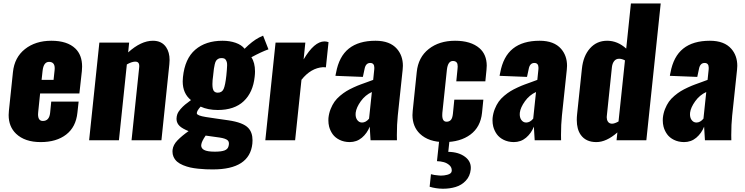

<svg xmlns="http://www.w3.org/2000/svg" viewBox="-20 -830 4408 1136"><path d="M220.7 10.7C282.6 10.7 332.8 -4.1 371.3 -33.7C409.9 -63.3 432.1 -106.4 438 -163.1L445.3 -229H283.2L276.4 -161.1C272.8 -129.9 258.5 -114.3 233.4 -114.3C214.5 -114.3 205.1 -127.4 205.1 -153.8C205.1 -158 205.4 -162.8 206.1 -168L217.3 -276.9H449.7L464.4 -409.7C465.3 -418.8 465.8 -427.6 465.8 -436C465.8 -481.6 452.5 -517.3 425.8 -543C393.9 -573.6 346.5 -588.9 283.7 -588.9C221.2 -588.9 169.2 -572.4 127.7 -539.6C86.2 -506.7 62.5 -461.3 56.6 -403.3L32.7 -174.8C31.7 -166 31.2 -157.6 31.2 -149.4C31.2 -103.5 45.9 -66.6 75.2 -38.6C109.7 -5.7 158.2 10.7 220.7 10.7ZM226.1 -357.4 231.9 -410.6C235.8 -446.1 248.5 -463.9 270 -463.9C292.5 -463.9 303.7 -451.3 303.7 -426.3C303.7 -423 303.5 -419.6 303.2 -416L296.9 -357.4Z M507.3 0H683.6L730.5 -448.7C748.7 -459.1 764.6 -464.7 778.3 -465.3C789.1 -465.7 796.3 -462.7 800 -456.5C803.8 -450.4 804.9 -440.9 803.2 -428.2L758.3 0H935.1L981.9 -449.2C982.9 -458 983.4 -466.5 983.4 -474.6C983.4 -505.2 976.6 -530.6 962.9 -550.8C945.6 -576.2 919.6 -588.9 884.8 -588.9C837.9 -588.9 789.1 -565.9 738.3 -520L744.1 -578.1H567.9Z M1239.7 172.4C1384.6 172.4 1462.4 121.6 1473.1 20C1473.8 13.2 1474.1 6.5 1474.1 0C1474.1 -30.9 1465.7 -55.3 1448.7 -73.2C1428.5 -94.7 1389.3 -109.7 1331.1 -118.2C1314.5 -120.8 1290.8 -124.2 1260 -128.4C1229.2 -132.6 1208.5 -135.7 1197.8 -137.7C1163.6 -143.2 1145.8 -150.2 1144.5 -158.7C1143.6 -168.1 1151 -181.6 1167 -199.2C1196 -185.9 1229.8 -179.2 1268.6 -179.2C1334 -179.2 1385.1 -196.5 1421.9 -231.2C1458.7 -265.9 1480.3 -314.1 1486.8 -376C1488.1 -387 1488.8 -397.5 1488.8 -407.2C1488.8 -442.1 1481.6 -470.1 1467.3 -491.2C1507.6 -513 1541.3 -528.6 1568.4 -538.1L1536.6 -619.1L1512.7 -607.9C1486 -593.9 1457.5 -571.8 1427.2 -541.5C1415.2 -556.8 1397.5 -568.5 1374.3 -576.7C1351 -584.8 1325.2 -588.9 1296.9 -588.9C1230.1 -588.9 1176.3 -571.2 1135.3 -535.9C1094.2 -500.6 1070 -446.6 1062.5 -374C1061.5 -365.2 1061 -356.8 1061 -348.6C1061 -300.5 1077.3 -263.5 1109.9 -237.8C1095.5 -227.4 1084 -218.5 1075.2 -211.2C1066.4 -203.9 1057.5 -195.1 1048.3 -184.8C1039.2 -174.6 1032.7 -164.1 1028.8 -153.3C1026.2 -145.5 1024.7 -137.2 1024.4 -128.4C1024.4 -125.5 1024.6 -122.4 1024.9 -119.1C1026.5 -105.8 1032.6 -94.2 1043 -84.2C1053.4 -74.3 1071 -64.3 1095.7 -54.2C1069.3 -35.6 1047.5 -17.5 1030.3 0.2C1013 18 1003.3 36.8 1001 56.6C1000.7 60.2 1000.5 63.6 1000.5 66.9C1000.5 77.6 1002.4 87.6 1006.3 96.7C1011.6 108.7 1018.8 118.7 1028.1 126.7C1037.4 134.7 1049.2 141.6 1063.5 147.5C1077.8 153.3 1091.9 157.8 1105.7 160.9C1119.5 164 1135.3 166.4 1152.8 168.2C1170.4 170 1185.5 171.1 1198.2 171.6C1210.9 172.1 1224.8 172.4 1239.7 172.4ZM1251 67.4C1221.4 67.4 1200.2 64 1187.5 57.1C1176.1 50.9 1170.4 42 1170.4 30.3C1170.4 29 1170.6 27.5 1170.9 25.9C1172.2 13.2 1180.8 -4.7 1196.8 -27.8L1280.3 -16.1C1303.4 -12.5 1318.8 -7.2 1326.7 0C1331.9 4.6 1334.5 11.1 1334.5 19.5C1334.5 24.1 1333.7 29.5 1332 35.6C1329.1 47 1321.3 55.2 1308.6 60.1C1295.9 64.9 1276.7 67.4 1251 67.4ZM1268.6 -281.7C1252 -281.7 1242 -290.4 1238.8 -307.6C1237.5 -314.8 1236.8 -323.2 1236.8 -333C1236.8 -347 1238.3 -363.9 1241.2 -383.8C1241.2 -384.8 1241.4 -386.4 1241.7 -388.7C1243.3 -404 1244.6 -415.4 1245.6 -423.1C1246.6 -430.7 1248.2 -439.5 1250.5 -449.2C1252.8 -459 1255.5 -466.1 1258.5 -470.5C1261.6 -474.9 1265.7 -478.6 1270.8 -481.7C1275.8 -484.8 1282.1 -486.3 1289.6 -486.3C1296.1 -486.3 1301.4 -485.6 1305.7 -484.1C1309.9 -482.7 1313.3 -479.9 1315.9 -475.8C1318.5 -471.8 1320.5 -467.4 1321.8 -462.9C1323.1 -459 1323.7 -453.3 1323.7 -445.8V-442.9C1323.7 -433.8 1323.2 -425.3 1322.3 -417.5C1321.6 -409.7 1320.6 -398.4 1319.3 -383.8C1315.1 -345.1 1309.7 -318.4 1303.2 -303.7C1296.7 -289.1 1285.2 -281.7 1268.6 -281.7Z M1549.8 0H1726.1L1763.7 -357.9C1800.8 -404.5 1843.4 -429.4 1891.6 -432.6C1899.4 -432.6 1904.9 -432.3 1908.2 -431.6L1923.8 -580.6C1915.7 -583.5 1907.7 -585 1899.9 -585C1859.5 -585 1818.4 -549.5 1776.4 -478.5L1786.6 -578.1H1610.4Z M2048.3 10.7C2076.3 10.7 2100.6 2.1 2121.1 -15.1C2141.6 -32.4 2157.1 -54.2 2167.5 -80.6C2167.5 -78.3 2169.1 -51.4 2172.4 0H2328.6C2328.3 -10.4 2328.1 -20.5 2328.1 -30.3C2328.1 -72.9 2329.9 -111.3 2333.5 -145.5L2362.3 -417C2363.3 -425.1 2363.8 -432.9 2363.8 -440.4C2363.8 -480.5 2352.1 -514 2328.6 -541C2300.9 -572.9 2258.6 -588.9 2201.7 -588.9C2135.3 -588.9 2082.7 -573.4 2043.9 -542.5C2005.2 -511.6 1980 -463.9 1968.3 -399.4C1967.9 -399.1 1967.3 -396.2 1966.3 -390.6C1965.3 -385.1 1964.8 -382 1964.8 -381.3L2127 -375L2136.7 -420.4C2141 -445.1 2152.2 -457.5 2170.4 -457.5C2186.7 -457.5 2194.8 -447.9 2194.8 -428.7C2194.8 -425.8 2194.7 -422.5 2194.3 -418.9L2188 -357.4C2180.5 -354.5 2168.9 -350.2 2153.1 -344.5C2137.3 -338.8 2123.8 -333.9 2112.5 -329.8C2101.3 -325.8 2087.6 -320 2071.3 -312.5C2055 -305 2041 -297.7 2029.3 -290.5C2017.6 -283.4 2005.1 -274.3 1991.9 -263.2C1978.8 -252.1 1967.9 -240.5 1959.2 -228.3C1950.6 -216.1 1943 -201.7 1936.3 -185.1C1929.6 -168.5 1925.3 -150.7 1923.3 -131.8C1923 -127.3 1922.9 -122.6 1922.9 -117.7C1922.9 -105 1924.3 -92.8 1927.2 -81.1C1931.5 -64.8 1938.5 -49.8 1948.2 -36.1C1958 -22.5 1971.5 -11.3 1988.8 -2.7C2006 5.9 2025.9 10.4 2048.3 10.7ZM2122.1 -105C2110 -105 2100.3 -110.4 2092.8 -121.1C2086.9 -129.9 2084 -140.6 2084 -153.3C2084 -156.6 2084.1 -160 2084.5 -163.6C2087.1 -184.1 2097.2 -206.5 2114.7 -231C2132.3 -255.4 2154.1 -273.6 2180.2 -285.6L2163.6 -127.9C2150.9 -112.6 2137 -105 2122.1 -105Z M2522 274.9C2546.7 282.4 2572.4 286.3 2599.1 286.6H2602.5C2628.3 286.6 2652.5 283.2 2675.3 276.4C2699.4 269.2 2719.6 256.8 2735.8 239.3C2752.8 221.4 2762.5 199.2 2765.1 172.9C2765.5 169.3 2765.6 165.9 2765.6 162.6C2765.6 136.6 2754.4 115.1 2731.9 98.1C2706.5 78.9 2673.3 69 2632.3 68.4L2639.6 0H2578.6L2565.4 123.5C2579.4 123.9 2592.9 125.8 2606 129.4C2619 133 2630.4 139.3 2640.1 148.4C2648.6 156.6 2652.8 166.2 2652.8 177.2V181.6C2651.9 192.4 2643.1 199.9 2626.5 204.1C2614.1 207.4 2601.4 209 2588.4 209L2574.7 208C2556.8 206.7 2541.8 204.3 2529.8 200.7ZM2609.4 10.7C2671.9 10.7 2723.1 -4.1 2763.2 -33.7C2803.2 -63.3 2826.2 -106.3 2832 -162.6L2839.8 -240.2H2668L2659.7 -156.7C2657.7 -138.8 2653.6 -126.5 2647.2 -119.9C2640.9 -113.2 2632.5 -109.9 2622.1 -109.9C2605.1 -109.9 2596.7 -122.7 2596.7 -148.4C2596.7 -152.7 2596.8 -157.2 2597.2 -162.1L2624 -416.5C2627.9 -451.7 2639.8 -469.2 2659.7 -469.2C2670.1 -469.2 2677.7 -466 2682.6 -459.5C2686.2 -454.9 2688 -447.3 2688 -436.5C2688 -432 2687.7 -427.1 2687 -421.9L2679.7 -348.6H2851.6L2858.4 -416.5C2859.4 -425.3 2859.9 -433.8 2859.9 -441.9C2859.5 -485.8 2845.2 -520.2 2816.9 -544.9C2783 -574.2 2734.9 -588.9 2672.4 -588.9C2609.9 -588.9 2557.9 -572.6 2516.6 -540C2475.3 -507.5 2451.7 -462.2 2445.8 -404.3L2421.9 -174.3C2420.9 -165.5 2420.4 -157.1 2420.4 -148.9C2420.7 -103.4 2435.4 -66.6 2464.4 -38.6C2498.9 -5.7 2547.2 10.7 2609.4 10.7Z M3019.5 10.7C3047.5 10.7 3071.8 2.1 3092.3 -15.1C3112.8 -32.4 3128.3 -54.2 3138.7 -80.6C3138.7 -78.3 3140.3 -51.4 3143.6 0H3299.8C3299.5 -10.4 3299.3 -20.5 3299.3 -30.3C3299.3 -72.9 3301.1 -111.3 3304.7 -145.5L3333.5 -417C3334.5 -425.1 3335 -432.9 3335 -440.4C3335 -480.5 3323.2 -514 3299.8 -541C3272.1 -572.9 3229.8 -588.9 3172.9 -588.9C3106.4 -588.9 3053.9 -573.4 3015.1 -542.5C2976.4 -511.6 2951.2 -463.9 2939.5 -399.4C2939.1 -399.1 2938.5 -396.2 2937.5 -390.6C2936.5 -385.1 2936 -382 2936 -381.3L3098.1 -375L3107.9 -420.4C3112.1 -445.1 3123.4 -457.5 3141.6 -457.5C3157.9 -457.5 3166 -447.9 3166 -428.7C3166 -425.8 3165.9 -422.5 3165.5 -418.9L3159.2 -357.4C3151.7 -354.5 3140.1 -350.2 3124.3 -344.5C3108.5 -338.8 3095 -333.9 3083.7 -329.8C3072.5 -325.8 3058.8 -320 3042.5 -312.5C3026.2 -305 3012.2 -297.7 3000.5 -290.5C2988.8 -283.4 2976.3 -274.3 2963.1 -263.2C2950 -252.1 2939 -240.5 2930.4 -228.3C2921.8 -216.1 2914.1 -201.7 2907.5 -185.1C2900.8 -168.5 2896.5 -150.7 2894.5 -131.8C2894.2 -127.3 2894 -122.6 2894 -117.7C2894 -105 2895.5 -92.8 2898.4 -81.1C2902.7 -64.8 2909.7 -49.8 2919.4 -36.1C2929.2 -22.5 2942.7 -11.3 2960 -2.7C2977.2 5.9 2997.1 10.4 3019.5 10.7ZM3093.3 -105C3081.2 -105 3071.5 -110.4 3064 -121.1C3058.1 -129.9 3055.2 -140.6 3055.2 -153.3C3055.2 -156.6 3055.3 -160 3055.7 -163.6C3058.3 -184.1 3068.4 -206.5 3085.9 -231C3103.5 -255.4 3125.3 -273.6 3151.4 -285.6L3134.8 -127.9C3122.1 -112.6 3108.2 -105 3093.3 -105Z M3508.3 10.7C3548 10.7 3589.5 -8.3 3632.8 -46.4L3627.9 0H3804.2L3889.2 -809.6H3712.9L3685.1 -542.5C3650.9 -573.4 3613.3 -588.9 3572.3 -588.9C3531.2 -588.9 3497.4 -573.9 3470.7 -543.9C3444 -514 3428.1 -473.6 3422.9 -422.9L3394.5 -154.3C3393.2 -142.3 3392.6 -130.9 3392.6 -120.1C3392.6 -83.7 3400.4 -54.4 3416 -32.2C3436.2 -3.6 3467 10.7 3508.3 10.7ZM3600.6 -98.1C3589.5 -98.5 3581.4 -102.9 3576.2 -111.3C3571.9 -118.5 3569.8 -126.8 3569.8 -136.2C3569.8 -138.5 3570 -141 3570.3 -143.6L3600.6 -433.6C3602.5 -448.6 3607.1 -460.4 3614.3 -469.2C3621.4 -478 3631 -482.4 3643.1 -482.4C3654.1 -482.4 3665.7 -479.2 3677.7 -472.7L3639.6 -111.3C3624 -102.5 3611 -98.1 3600.6 -98.1Z M4026.9 10.7C4054.9 10.7 4079.1 2.1 4099.6 -15.1C4120.1 -32.4 4135.6 -54.2 4146 -80.6C4146 -78.3 4147.6 -51.4 4150.9 0H4307.1C4306.8 -10.4 4306.6 -20.5 4306.6 -30.3C4306.6 -72.9 4308.4 -111.3 4312 -145.5L4340.8 -417C4341.8 -425.1 4342.3 -432.9 4342.3 -440.4C4342.3 -480.5 4330.6 -514 4307.1 -541C4279.5 -572.9 4237.1 -588.9 4180.2 -588.9C4113.8 -588.9 4061.2 -573.4 4022.5 -542.5C3983.7 -511.6 3958.5 -463.9 3946.8 -399.4C3946.5 -399.1 3945.8 -396.2 3944.8 -390.6C3943.8 -385.1 3943.4 -382 3943.4 -381.3L4105.5 -375L4115.2 -420.4C4119.5 -445.1 4130.7 -457.5 4148.9 -457.5C4165.2 -457.5 4173.3 -447.9 4173.3 -428.7C4173.3 -425.8 4173.2 -422.5 4172.9 -418.9L4166.5 -357.4C4159 -354.5 4147.4 -350.2 4131.6 -344.5C4115.8 -338.8 4102.3 -333.9 4091.1 -329.8C4079.8 -325.8 4066.1 -320 4049.8 -312.5C4033.5 -305 4019.5 -297.7 4007.8 -290.5C3996.1 -283.4 3983.6 -274.3 3970.5 -263.2C3957.3 -252.1 3946.4 -240.5 3937.7 -228.3C3929.1 -216.1 3921.5 -201.7 3914.8 -185.1C3908.1 -168.5 3903.8 -150.7 3901.9 -131.8C3901.5 -127.3 3901.4 -122.6 3901.4 -117.7C3901.4 -105 3902.8 -92.8 3905.8 -81.1C3910 -64.8 3917 -49.8 3926.8 -36.1C3936.5 -22.5 3950 -11.3 3967.3 -2.7C3984.5 5.9 4004.4 10.4 4026.9 10.7ZM4100.6 -105C4088.5 -105 4078.8 -110.4 4071.3 -121.1C4065.4 -129.9 4062.5 -140.6 4062.5 -153.3C4062.5 -156.6 4062.7 -160 4063 -163.6C4065.6 -184.1 4075.7 -206.5 4093.3 -231C4110.8 -255.4 4132.6 -273.6 4158.7 -285.6L4142.1 -127.9C4129.4 -112.6 4115.6 -105 4100.6 -105Z"/></svg>

Font: Oswald
Style: Heavy
Weight: 800
Designer: Vernon Adams
Foundry: Vernon Adams
Version: 3.0; ttfautohint (v0.95.6-bc232) -l 8 -r 50 -G 200 -x 0 -w "